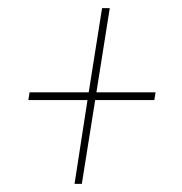

<svg xmlns="http://www.w3.org/2000/svg" viewBox="-20 -526 449 474"><path d="M164 -72 196 -279H50L53 -298H199L232 -506H251L218 -298H364L361 -279H215L182 -72Z"/></svg>

Font: Georama Thin
Style: Italic
Weight: 100
Italic angle: -9°
Designer: Jean-Baptiste Levee
Foundry: Production Type
Version: Version 1.000